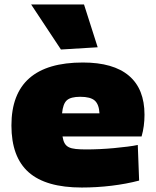

<svg xmlns="http://www.w3.org/2000/svg" viewBox="-20 -828 696 857"><path d="M345 9Q185 9 108 -59Q31 -127 31 -268Q31 -549 350 -549Q486 -549 555.5 -490Q625 -431 625 -316Q625 -264 612 -219H259Q262 -200 268.5 -188.5Q275 -177 287 -171Q299 -165 318.5 -163Q338 -161 366 -161Q393 -161 425.5 -162.5Q458 -164 489.5 -167Q521 -170 549 -173.5Q577 -177 595 -181L601 -22Q544 -7 478 1Q412 9 345 9ZM338 -396Q296 -396 278.5 -380.5Q261 -365 257 -322H424Q422 -362 403 -379Q384 -396 338 -396ZM252 -607 119 -808H355L416 -617Z"/></svg>

Font: Encode Sans Wide
Style: Black
Weight: 900
Designer: Pablo Impallari, Andres Torresi
Foundry: Pablo Impallari, Andres Torresi
Version: Version 1.000; ttfautohint (v1.00) -l 8 -r 50 -G 200 -x 14 -